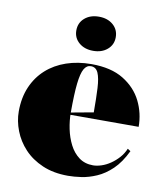

<svg xmlns="http://www.w3.org/2000/svg" viewBox="-84 -808 769 892"><g transform="rotate(10 300.5 -361.5)"><path d="M315 -515Q408 -515 466.5 -479Q525 -443 553 -386.5Q581 -330 581 -266H255V-276L364 -296Q364 -364 361.5 -410.5Q359 -457 348.5 -481Q338 -505 314 -505Q294 -505 282 -484Q270 -463 264.5 -413.5Q259 -364 259 -276Q259 -239 267 -200Q275 -161 292 -127.5Q309 -94 336.5 -73.5Q364 -53 403 -53Q421 -53 442.5 -60Q464 -67 484.5 -81Q505 -95 522 -114Q539 -133 549 -157L563 -148Q536 -92 502 -59.5Q468 -27 431 -11Q394 5 359.5 10Q325 15 297 15Q228 15 176 -7.5Q124 -30 89.5 -67Q55 -104 37.5 -149.5Q20 -195 20 -240Q20 -305 42 -356Q64 -407 103.5 -442.5Q143 -478 197 -496.5Q251 -515 315 -515ZM311 -738Q352 -738 378 -715.5Q404 -693 404 -657Q404 -622 378 -599.5Q352 -577 311 -577Q270 -577 244 -599.5Q218 -622 218 -657Q218 -693 244 -715.5Q270 -738 311 -738Z"/></g></svg>

Font: Kalnia
Style: Bold
Weight: 700
Designer: Frida Medrano
Foundry: Frida Medrano
Version: Version 1.105